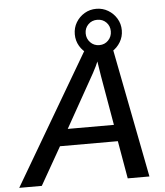

<svg xmlns="http://www.w3.org/2000/svg" viewBox="-98 -926 842 977"><g transform="rotate(-5 322.5 -437.0)"><path d="M185.5 -192.9 75.7 0H-39.6L364.3 -688H491.7L625.5 0H514.6L481 -192.9ZM412.6 -606Q408.7 -596.2 401.9 -582Q395 -567.9 384.8 -548.8L232.4 -277.3H468.3L424.3 -530.8Q420.4 -554.2 417.7 -573Q415 -591.8 412.6 -606ZM550.3 -753.4Q550.3 -720.7 533.9 -693.4Q517.6 -666 490.5 -649.7Q463.4 -633.3 430.2 -633.3Q397 -633.3 369.6 -649.7Q342.3 -666 326.2 -693.4Q310.1 -720.7 310.1 -753.4Q310.1 -787.1 326.4 -814.2Q342.8 -841.3 369.9 -857.4Q397 -873.5 430.2 -873.5Q462.9 -873.5 490.2 -857.2Q517.6 -840.8 533.9 -813.7Q550.3 -786.6 550.3 -753.4ZM494.1 -753.4Q494.1 -780.8 475.8 -799.1Q457.5 -817.4 430.2 -817.4Q402.3 -817.4 384 -798.8Q365.7 -780.3 365.7 -753.4Q365.7 -726.6 384 -707.3Q402.3 -688 430.2 -688Q457.5 -688 475.8 -707Q494.1 -726.1 494.1 -753.4Z"/></g></svg>

Font: Arimo Medium
Style: Italic
Weight: 500
Italic angle: -12°
Designer: Steve Matteson
Foundry: Monotype Imaging Inc.
Version: Version 1.33